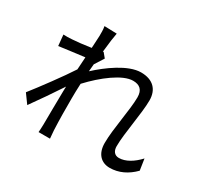

<svg xmlns="http://www.w3.org/2000/svg" viewBox="-166 -1013 1333 1268"><g transform="rotate(30 500.0 -379.0)"><path d="M956 -166C910 -116 857 -84 807 -84C772 -84 756 -110 756 -144C756 -244 793 -415 793 -514C793 -595 746 -647 653 -647C554 -647 427 -552 350 -481C352 -500 353 -519 355 -537C370 -561 387 -588 399 -606L370 -641L365 -639C372 -708 380 -764 385 -788L290 -791C295 -766 294 -740 294 -717C294 -706 292 -671 289 -624C238 -616 180 -610 148 -608C124 -606 105 -606 83 -607L91 -524C153 -532 239 -544 284 -549C282 -518 280 -486 278 -454C228 -376 114 -222 59 -153L109 -84C157 -150 222 -245 270 -318C270 -303 269 -290 269 -280C267 -170 267 -121 266 -26C266 -10 264 19 263 33H350C348 15 346 -10 345 -27C341 -116 341 -176 341 -266C341 -301 342 -340 344 -382C435 -480 555 -573 635 -573C685 -573 714 -549 714 -492C714 -396 677 -233 677 -123C677 -41 722 3 787 3C855 3 917 -27 969 -80Z"/></g></svg>

Font: Noto Sans CJK JP Regular
Style: Regular
Weight: 400
Designer: Ryoko NISHIZUKA (kana & ideographs); Paul D. Hunt (Latin, Greek & Cyrillic); Wenlong ZHANG (bopomofo); Sandoll Communica
Foundry: Adobe Systems Incorporated
Version: Version 1.001;PS 1.001;hotconv 1.0.78;makeotf.lib2.5.61930